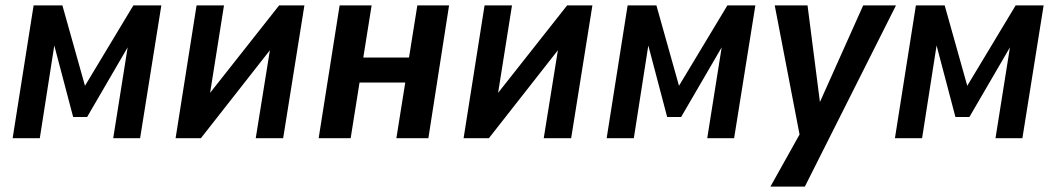

<svg xmlns="http://www.w3.org/2000/svg" viewBox="-20 -514 3927 714"><path d="M27 0 105 -494H212L296 -195L476 -494H580L501 0H401L460 -371H474L304 -79H252L175 -371H186L128 0Z M633 0 711 -494H813L752 -110H715L1018 -494H1112L1033 0H931L993 -385H1029L727 0Z M1165 0 1243 -494H1362L1331 -300H1501L1532 -494H1650L1573 0H1454L1487 -207H1317L1284 0Z M1704 0 1782 -494H1884L1823 -110H1786L2089 -494H2183L2104 0H2002L2064 -385H2100L1798 0Z M2236 0 2314 -494H2421L2505 -195L2685 -494H2789L2710 0H2610L2669 -371H2683L2513 -79H2461L2384 -371H2395L2337 0Z M2845 180 2959 -24 2961 26 2861 -494H2983L3032 -112H3019L3190 -494H3312L2973 180Z M3308 0 3386 -494H3493L3577 -195L3757 -494H3861L3782 0H3682L3741 -371H3755L3585 -79H3533L3456 -371H3467L3409 0Z"/></svg>

Font: Nunito Sans 10pt Condensed
Style: Bold Italic
Weight: 700
Width: 3
Italic angle: -9°
Designer: Vernon Adams
Foundry: Vernon Adams
Version: Version 3.101;gftools[0.9.27]